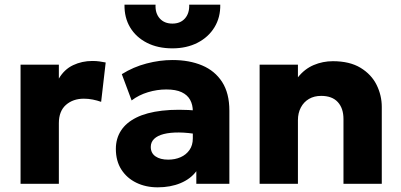

<svg xmlns="http://www.w3.org/2000/svg" viewBox="-20 -787 1718 822"><path d="M68 0V-510H232V-450.5Q255 -490 293 -508Q331 -526 375.5 -526Q392.5 -526 406 -524Q419.5 -522 432.5 -519.5L413 -351Q396 -357 377 -360.8Q358 -364.5 339 -364.5Q292.5 -364.5 262.2 -337.8Q232 -311 232 -259.5V0Z M655 15Q604 15 563.5 -4.8Q523 -24.5 499.5 -61.2Q476 -98 476 -149.5Q476 -193.5 497.8 -227.5Q519.5 -261.5 563.5 -283.5Q607.5 -305.5 674.2 -313.2Q741 -321 830.5 -313L832 -211Q784.5 -219.5 746.2 -219.8Q708 -220 681.2 -213.2Q654.5 -206.5 640 -192.5Q625.5 -178.5 625.5 -158Q625.5 -131.5 645.8 -117.5Q666 -103.5 700 -103.5Q729.5 -103.5 753.2 -114Q777 -124.5 791.2 -144.8Q805.5 -165 805.5 -194.5V-311Q805.5 -338.5 794 -359.5Q782.5 -380.5 757.8 -392.2Q733 -404 692 -404Q652.5 -404 613.5 -392.2Q574.5 -380.5 543.5 -357L501.5 -469.5Q551 -500.5 607.5 -515.2Q664 -530 718.5 -530Q790.5 -530 845.2 -507Q900 -484 931 -436Q962 -388 962 -313V0H820.5V-54Q796 -21 753 -3Q710 15 655 15ZM718 -580Q655.5 -580 609 -603.8Q562.5 -627.5 537.2 -669.5Q512 -711.5 513 -767H646Q644 -730.5 663.8 -708.2Q683.5 -686 718 -686Q752.5 -686 772 -708.2Q791.5 -730.5 790 -767H923Q924 -712.5 898.2 -670.2Q872.5 -628 825.8 -604Q779 -580 718 -580Z M1091.5 0V-510H1255.5V-456Q1284 -492 1323 -508.5Q1362 -525 1405 -525Q1477 -525 1523.5 -496.8Q1570 -468.5 1592.2 -423.8Q1614.5 -379 1614.5 -329V0H1450.5V-277.5Q1450.5 -323.5 1426.2 -350Q1402 -376.5 1355 -376.5Q1325 -376.5 1302.8 -363.5Q1280.5 -350.5 1268 -326.8Q1255.5 -303 1255.5 -272.5V0Z"/></svg>

Font: Geologica Roman
Style: Bold
Weight: 700
Designer: Sindre Bremnes, Frode Helland
Foundry: Monokrom Skriftforlag AS
Version: Version 1.010;gftools[0.9.28]